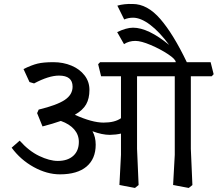

<svg xmlns="http://www.w3.org/2000/svg" viewBox="-20 -909 1085 957"><path d="M931.2 -167 939 13.2 920.9 27.8 842.8 13.2 851.1 -137.2V-528.8H663.1V-167L670.9 13.2L652.8 27.8L575.2 13.2L583 -137.2V-243.2Q558.1 -237.3 527.8 -236.8Q488.8 -236.8 440.9 -254.9Q457 -226.1 457 -188Q457 -117.2 411.1 -78.6Q365.2 -40 278.8 -40Q213.9 -40 147.9 -76.4Q82 -112.8 38.1 -172.9L78.1 -208Q124 -156.2 175.5 -131.6Q227.1 -106.9 268.1 -106.9Q316.9 -106.9 345 -132.1Q373 -157.2 373 -202.1Q373 -237.3 349.6 -264.2Q326.2 -291 283.2 -306.2Q243.2 -292 191.9 -278.8L165 -345.2L172.9 -362.8Q263.7 -384.8 302.7 -410.9Q341.8 -437 341.8 -477.1Q341.8 -532.2 273.9 -532.2Q223.1 -532.2 149.9 -493.2L127 -500L97.2 -564.9Q138.2 -585 167.5 -592Q196.8 -599.1 246.1 -599.1Q294.9 -599.1 335.9 -582Q377 -564.9 401.4 -533.4Q425.8 -502 425.8 -460.9Q425.8 -418 409.4 -388.9Q393.1 -359.9 353 -336.9Q439 -297.9 496.1 -297.9Q552.2 -297.9 583 -319.8V-528.8H483.9L469.2 -588.9L479 -599.1H856Q856 -613.3 817.9 -638.7Q779.8 -664.1 731.4 -684.6Q683.1 -705.1 654.8 -705.1Q622.6 -705.1 598.1 -689L564 -749Q609.9 -771 643.1 -771Q718.3 -771 823.2 -685.1Q774.4 -751 727.8 -785.9Q681.2 -820.8 643.1 -820.8Q620.1 -820.8 599.1 -812L564.9 -880.9Q599.1 -890.6 641.1 -889.2Q714.4 -889.2 779.3 -814Q844.2 -738.8 911.1 -599.1H1029.8L1044.9 -539.1L1035.2 -528.8H931.2Z"/></svg>

Font: Sura
Style: Regular
Weight: 400
Designer: Carolina Giovagnoli
Foundry: Huerta Tipografica
Version: Version 1.003;PS 001.002;hotconv 1.0.70;makeotf.lib2.5.58329